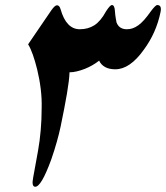

<svg xmlns="http://www.w3.org/2000/svg" viewBox="-20 -710 646 747"><path d="M604.5 -662.6Q587.9 -582 539.6 -516.6Q485.4 -440.4 428.7 -440.4Q404.8 -440.4 388.9 -449.2Q373 -458 365.7 -474.1Q353.5 -464.4 339.1 -456.1Q324.7 -447.8 309.6 -441.9Q294.4 -436 279.3 -432.4Q264.2 -428.7 250.5 -428.7Q249.5 -398.9 240.5 -345.7Q231.4 -292.5 215.8 -217.3Q210 -189.9 200.9 -157.7Q191.9 -125.5 179.2 -88.9Q140.6 16.6 117.2 16.6Q102.1 16.6 108.9 -18.6L127.9 -123Q134.8 -161.6 138.4 -203.4Q142.1 -245.1 142.1 -291Q143.1 -326.2 138.4 -364.3Q133.8 -402.3 124.5 -440.4Q116.7 -471.7 107.9 -496.8Q99.1 -522 89.4 -537.6L179.7 -669.9Q193.4 -689.5 201.7 -689.5Q211.4 -689.5 215.8 -673.8Q237.8 -596.2 290.5 -596.2Q322.8 -596.2 347.2 -611.8Q371.6 -627.4 392.6 -666Q408.2 -690.4 415.5 -690.4Q420.9 -690.4 423.8 -683.8Q426.8 -677.2 427.2 -666Q428.2 -651.4 430.4 -638.7Q432.6 -626 433.6 -621.6V-622.1Q443.8 -596.2 473.6 -596.2Q485.4 -596.2 496.1 -599.9Q506.8 -603.5 518.1 -611.6Q529.3 -619.6 541.3 -633.1Q553.2 -646.5 566.9 -666Q585 -690.4 591.8 -690.4Q610.4 -690.4 604.5 -662.6Z"/></svg>

Font: XB Zar
Style: Bold Italic
Weight: 700
Italic angle: -12°
Designer: Behnam
Foundry: Irmug
Version: Version 8.005 2009